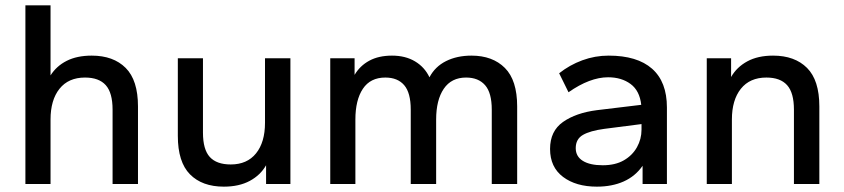

<svg xmlns="http://www.w3.org/2000/svg" viewBox="-20 -688 3158 718"><path d="M75 0V-668H169V-406Q191 -441 229.5 -460.5Q268 -480 323 -480Q404 -480 450 -434Q496 -388 496 -290V0H401V-278Q401 -341 375.5 -369.5Q350 -398 298 -398Q236 -398 202.5 -356Q169 -314 169 -241V0Z M817 10Q736 10 690.5 -36Q645 -82 645 -180V-470H739V-192Q739 -129 764.5 -101Q790 -73 843 -73Q904 -73 937.5 -114.5Q971 -156 971 -229V-470H1066V0H975V-70Q954 -33 914 -11.5Q874 10 817 10Z M1215 0V-470H1306V-408Q1326 -442 1361 -461Q1396 -480 1446 -480Q1496 -480 1532 -458.5Q1568 -437 1586 -399Q1607 -439 1648 -459.5Q1689 -480 1743 -480Q1822 -480 1868 -434Q1914 -388 1914 -290V0H1819V-278Q1819 -341 1794 -369.5Q1769 -398 1723 -398Q1668 -398 1639.5 -356Q1611 -314 1611 -241V0H1516V-278Q1516 -341 1491.5 -369.5Q1467 -398 1421 -398Q1365 -398 1337 -356Q1309 -314 1309 -241V0Z M2212 10Q2134 10 2085.5 -26.5Q2037 -63 2037 -131Q2037 -198 2085.5 -232Q2134 -266 2212 -276L2378 -296Q2372 -349 2338 -374Q2304 -399 2254 -399Q2186 -399 2106 -343L2071 -414Q2110 -445 2157.5 -462.5Q2205 -480 2256 -480Q2363 -480 2418.5 -431Q2474 -382 2474 -286V0H2383V-68Q2356 -29 2312.5 -9.5Q2269 10 2212 10ZM2234 -70Q2281 -70 2313 -88.5Q2345 -107 2362 -137.5Q2379 -168 2379 -203V-224L2239 -206Q2187 -199 2160 -183.5Q2133 -168 2133 -134Q2133 -103 2159.5 -86.5Q2186 -70 2234 -70Z M2623 0V-470H2714V-400Q2735 -437 2774.5 -458.5Q2814 -480 2871 -480Q2952 -480 2998 -434Q3044 -388 3044 -290V0H2949V-278Q2949 -341 2923.5 -369.5Q2898 -398 2846 -398Q2784 -398 2750.5 -356Q2717 -314 2717 -241V0Z"/></svg>

Font: Gantari Medium
Style: Regular
Weight: 500
Designer: Anugrah Pasau
Foundry: Lafontype
Version: Version 1.000; ttfautohint (v1.8.4.7-5d5b)